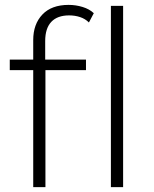

<svg xmlns="http://www.w3.org/2000/svg" viewBox="-20 -766 629 786"><path d="M116 0V-602Q116 -667 153.5 -706.5Q191 -746 261 -746Q290 -746 318 -737.5Q346 -729 364 -712L344 -674Q329 -689 308 -696Q287 -703 263 -703Q215 -703 190 -676.5Q165 -650 165 -598V-510L166 -486V0ZM20 -479V-522H332V-479ZM434 0V-742H484V0Z"/></svg>

Font: MOST Montserrat Light
Style: Regular
Weight: 300
Designer: Julieta Ulanovsky
Foundry: Julieta Ulanovsky
Version: Version 8.000;March 11, 2024;FontCreator 15.0.0.2926 64-bit